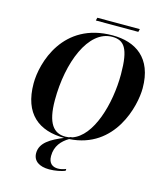

<svg xmlns="http://www.w3.org/2000/svg" viewBox="-147 -920 1085 1266"><g transform="rotate(15 396.0 -287.0)"><path d="M353 -791H643L648 -811H358ZM309 237C350 237 392 228 417 218L418 205C399 213 381 217 363 217C329 217 299 200 299 148C299 80 338 38 385 10C694 -9 767 -319 767 -439C767 -647 642 -725 486 -725C148 -725 64 -425 64 -285C64 -76 179 10 351 11C267 46 199 84 199 155C199 209 242 237 309 237ZM356 1C277 1 228 -55 228 -215C228 -470 323 -715 486 -715C567 -715 605 -669 605 -490C605 -290 537 -50 401 -6H393C389 -4 385 -3 381 -1C373 0 364 1 356 1Z"/></g></svg>

Font: Noto Serif Display
Style: Bold Italic
Weight: 700
Italic angle: -12°
Designer: Monotype Design Team
Foundry: Monotype Imaging Inc.
Version: Version 2.009